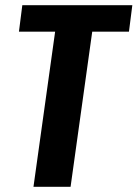

<svg xmlns="http://www.w3.org/2000/svg" viewBox="-20 -720 530 740"><path d="M490 -700 477 -598H267L344 -659L252 0H109L201 -659L261 -598H53L66 -700Z"/></svg>

Font: Pathway Extreme Condensed
Style: Bold Italic
Weight: 700
Width: 3
Italic angle: -8°
Version: Version 1.001;gftools[0.9.26]